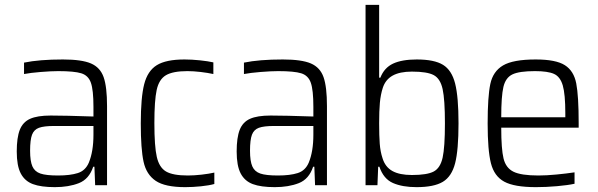

<svg xmlns="http://www.w3.org/2000/svg" viewBox="-20 -763 2464 791"><path d="M49 -139Q49 -196 61.5 -228Q74 -260 104 -273.5Q134 -287 189 -287Q247 -287 365 -283V-323Q365 -392 354.5 -422Q344 -452 315 -461Q286 -470 220 -470Q191 -470 148 -466.5Q105 -463 79 -458V-505Q142 -518 239 -518Q317 -518 355 -501.5Q393 -485 407 -445Q421 -405 421 -326V0H372L369 -76H364Q347 -25 305 -8.5Q263 8 206 8Q149 8 115.5 -4.5Q82 -17 65.5 -48.5Q49 -80 49 -139ZM346 -93Q365 -139 365 -208V-244H203Q161 -244 140.5 -236.5Q120 -229 112 -208Q104 -187 104 -142Q104 -99 113.5 -77.5Q123 -56 146.5 -48Q170 -40 219 -40Q269 -40 300.5 -50Q332 -60 346 -93Z M560 -254Q560 -361 574 -416Q588 -471 626 -494.5Q664 -518 740 -518Q770 -518 803.5 -514.5Q837 -511 859 -506V-458Q836 -463 806.5 -466.5Q777 -470 752 -470Q692 -470 663.5 -453Q635 -436 625.5 -392.5Q616 -349 616 -256Q616 -160 626 -116.5Q636 -73 664 -56.5Q692 -40 754 -40Q780 -40 810.5 -43.5Q841 -47 863 -52V-5Q842 1 808 4.5Q774 8 743 8Q660 8 621.5 -18Q583 -44 571.5 -96.5Q560 -149 560 -254Z M955 -139Q955 -196 967.5 -228Q980 -260 1010 -273.5Q1040 -287 1095 -287Q1153 -287 1271 -283V-323Q1271 -392 1260.5 -422Q1250 -452 1221 -461Q1192 -470 1126 -470Q1097 -470 1054 -466.5Q1011 -463 985 -458V-505Q1048 -518 1145 -518Q1223 -518 1261 -501.5Q1299 -485 1313 -445Q1327 -405 1327 -326V0H1278L1275 -76H1270Q1253 -25 1211 -8.5Q1169 8 1112 8Q1055 8 1021.5 -4.5Q988 -17 971.5 -48.5Q955 -80 955 -139ZM1252 -93Q1271 -139 1271 -208V-244H1109Q1067 -244 1046.5 -236.5Q1026 -229 1018 -208Q1010 -187 1010 -142Q1010 -99 1019.5 -77.5Q1029 -56 1052.5 -48Q1076 -40 1125 -40Q1175 -40 1206.5 -50Q1238 -60 1252 -93Z M1543 -76H1538L1535 0H1486V-743H1542V-443H1547Q1563 -484 1599.5 -501Q1636 -518 1697 -518Q1769 -518 1805 -496Q1841 -474 1855 -419Q1869 -364 1869 -255Q1869 -145 1855 -90.5Q1841 -36 1804.5 -14Q1768 8 1696 8Q1638 8 1599 -9Q1560 -26 1543 -76ZM1813 -255Q1813 -353 1803.5 -396Q1794 -439 1767 -453.5Q1740 -468 1677 -468Q1627 -468 1597.5 -451.5Q1568 -435 1557 -401Q1548 -373 1545 -339.5Q1542 -306 1542 -255Q1542 -203 1544.5 -170.5Q1547 -138 1556 -111Q1567 -75 1596.5 -58.5Q1626 -42 1677 -42Q1740 -42 1767 -56.5Q1794 -71 1803.5 -113.5Q1813 -156 1813 -255Z M2364 -237H2045Q2045 -149 2054.5 -110Q2064 -71 2095.5 -55.5Q2127 -40 2198 -40Q2231 -40 2272.5 -44Q2314 -48 2347 -53V-6Q2320 0 2275 4Q2230 8 2188 8Q2099 8 2057.5 -14.5Q2016 -37 2002.5 -90.5Q1989 -144 1989 -254Q1989 -365 2000 -417Q2011 -469 2052.5 -493.5Q2094 -518 2187 -518Q2270 -518 2307 -494.5Q2344 -471 2354 -419.5Q2364 -368 2364 -256ZM2045 -280H2309V-296Q2309 -375 2298.5 -411Q2288 -447 2262.5 -458.5Q2237 -470 2184 -470Q2119 -470 2091 -456.5Q2063 -443 2054 -405Q2045 -367 2045 -280Z"/></svg>

Font: Saira SemiCondensed Light
Style: Regular
Weight: 300
Width: 4
Designer: Hector Gatti with collaboration of the Omnibus-Type team
Foundry: Omnibus-Type
Version: Version 0.072; ttfautohint (v1.8)